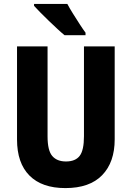

<svg xmlns="http://www.w3.org/2000/svg" viewBox="-20 -951 672 981"><path d="M566 -239Q566 -122 502 -56Q438 10 314 10Q194 10 130.5 -54Q67 -118 67 -238V-714H223V-254Q223 -182 247 -154Q271 -126 317 -126Q365 -126 387 -154.5Q409 -183 409 -255V-714H566ZM324 -931Q335 -910 352.5 -882Q370 -854 387.5 -827Q405 -800 417 -784V-771H310Q295 -783 273.5 -803Q252 -823 229 -845Q206 -867 186 -887.5Q166 -908 154 -921V-931Z"/></svg>

Font: Noto Sans Sinhala Condensed ExtraBold
Style: Regular
Weight: 800
Width: 3
Designer: Jelle Bosma - Monotype Design Team
Foundry: Monotype Imaging Inc.
Version: Version 2.006; ttfautohint (v1.8.4.7-5d5b)